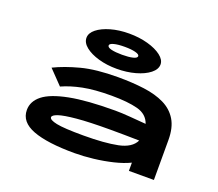

<svg xmlns="http://www.w3.org/2000/svg" viewBox="-124 -912 1247 1097"><g transform="rotate(20 500.0 -363.5)"><path d="M425 11Q259 11 172 -22Q85 -55 85 -128Q85 -181 132.5 -218.5Q180 -256 285 -276.5Q390 -297 561 -297Q601 -297 650 -293Q699 -289 750 -285Q732 -338 672 -354Q612 -370 512 -370Q409 -370 339.5 -356Q270 -342 217 -318L135 -403Q200 -435 289 -458.5Q378 -482 512 -482Q599 -482 671 -472.5Q743 -463 795 -437.5Q847 -412 875.5 -365Q904 -318 904 -243V0H752V-50Q711 -30 655 -16.5Q599 -3 538.5 4Q478 11 425 11ZM229 -136Q229 -120 274.5 -110.5Q320 -101 438 -101Q567 -101 645.5 -117Q724 -133 748 -183Q703 -184 657 -184.5Q611 -185 573 -185Q444 -185 369 -178Q294 -171 261.5 -160Q229 -149 229 -136ZM486 -524Q426 -524 375.5 -538.5Q325 -553 294.5 -577.5Q264 -602 264 -632Q264 -661 294 -685Q324 -709 374.5 -723.5Q425 -738 486 -738Q548 -738 600 -723.5Q652 -709 683 -685Q714 -661 714 -633Q714 -603 682.5 -578Q651 -553 599 -538.5Q547 -524 486 -524ZM488 -610Q528 -610 553 -616Q578 -622 578 -634Q578 -645 553 -651.5Q528 -658 488 -658Q447 -658 422.5 -651.5Q398 -645 398 -634Q398 -622 422.5 -616Q447 -610 488 -610Z"/></g></svg>

Font: Inconsolata UltraExpanded Black
Style: Regular
Weight: 900
Width: 9
Monospace: yes
Designer: Raph Levien, Cyreal, Brenton Simpson
Foundry: Raph Levien, Cyreal, Google
Version: Version 3.001; ttfautohint (v1.8.2.53-6de2)